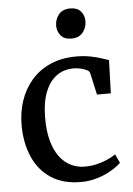

<svg xmlns="http://www.w3.org/2000/svg" viewBox="-56 -836 618 889"><g transform="rotate(-5 253.0 -391.5)"><path d="M285 11Q201 11 145 -26.2Q89 -63.5 61.2 -127.8Q33.5 -192 33 -272Q32.5 -333.5 50.5 -387.5Q68.5 -441.5 104 -482.5Q139.5 -523.5 192 -546.8Q244.5 -570 313.5 -570Q347.5 -570 376.2 -564.5Q405 -559 426.8 -551.8Q448.5 -544.5 462.5 -540L457.5 -386H393L370.5 -487.5Q369 -496 357 -502.2Q345 -508.5 328.5 -512.2Q312 -516 295 -516Q250 -516 216.5 -491.8Q183 -467.5 164 -420Q145 -372.5 144.5 -302.5Q144 -240.5 156.2 -194.5Q168.5 -148.5 190.8 -118.5Q213 -88.5 243 -73.5Q273 -58.5 308.5 -58.5Q339 -58.5 366 -65.2Q393 -72 415 -82Q437 -92 452.5 -102.5L471.5 -62Q454.5 -45 425.5 -28Q396.5 -11 360.2 0Q324 11 285 11ZM297 -654.5Q265 -654.5 248.8 -674Q232.5 -693.5 232.5 -719.5Q232.5 -748.5 250.2 -771.2Q268 -794 304.5 -794H305.5Q337 -794 353.2 -775Q369.5 -756 369.5 -729.5Q369.5 -700.5 351.8 -677.5Q334 -654.5 298 -654.5Z"/></g></svg>

Font: Merriweather Light 18pt
Style: Regular
Weight: 400
Version: Version 2.100